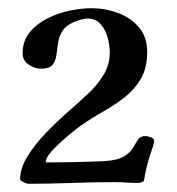

<svg xmlns="http://www.w3.org/2000/svg" viewBox="-20 -824 430 467"><path d="M355 -482Q355 -475 348 -455.5Q341 -436 339 -426Q336 -416 334 -405.5Q332 -395 330 -384Q324 -379 314 -379Q301 -379 287.5 -380Q274 -381 260 -381Q207 -381 154 -379Q101 -377 48 -377Q45 -377 37 -381Q29 -385 29 -388Q29 -415 47 -444Q65 -473 92 -501Q119 -529 146.5 -553Q174 -577 193 -595Q215 -615 231 -640.5Q247 -666 247 -696Q247 -713 242 -732Q237 -751 225 -765Q213 -779 192 -779Q186 -779 176 -776Q166 -773 161 -771Q140 -762 131.5 -748Q123 -734 121 -718.5Q119 -703 117 -689Q115 -675 107.5 -666Q100 -657 80 -657Q64 -657 49.5 -667Q35 -677 35 -694Q35 -724 51.5 -744.5Q68 -765 94 -778.5Q120 -792 149 -798Q178 -804 203 -804Q236 -804 267 -792.5Q298 -781 318 -757.5Q338 -734 338 -698Q338 -659 323 -633Q308 -607 284 -588Q260 -569 231.5 -553Q203 -537 176 -518Q166 -511 148 -496Q130 -481 114 -465Q98 -449 93 -438Q91 -432 91 -429Q163 -429 233 -432Q266 -434 281.5 -443.5Q297 -453 303.5 -464.5Q310 -476 315.5 -484.5Q321 -493 334 -493Q339 -493 347 -490Q355 -487 355 -482Z"/></svg>

Font: Kaisei Tokumin ExtraBold
Style: Regular
Weight: 800
Designer: Font-Kai, 金井和夫
Foundry: KAZUO KANAI
Version: Version 5.003